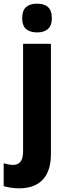

<svg xmlns="http://www.w3.org/2000/svg" viewBox="-65 -788 359 1048"><path d="M56 -689Q56 -730 77 -749Q98 -768 137 -768Q177 -768 197.5 -749Q218 -730 218 -689Q218 -648 196.5 -629.5Q175 -611 137 -611Q99 -611 77.5 -629.5Q56 -648 56 -689ZM41 240Q20 240 -3 237Q-26 234 -45 228V103Q-17 112 8 112Q33 112 47 94.5Q61 77 61 37V-549H213V53Q213 143 170 191Q127 239 41 240Z"/></svg>

Font: Noto Sans Kannada Condensed ExtraBold
Style: Regular
Weight: 800
Width: 3
Designer: Jelle Bosma - Monotype Design Team
Foundry: Monotype Imaging Inc.
Version: Version 2.005; ttfautohint (v1.8.4.7-5d5b)